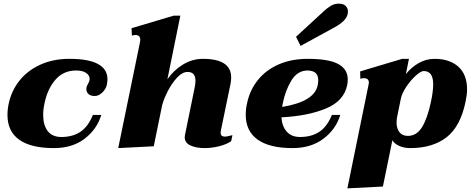

<svg xmlns="http://www.w3.org/2000/svg" viewBox="-20 -803 2587 1054"><path d="M21 -172Q21 -203 28 -235Q43 -305 87 -360.5Q131 -416 201.5 -448Q272 -480 361 -480Q570 -480 570 -367Q570 -357 566 -335Q561 -314 541.5 -295Q522 -276 500 -276Q477 -276 465.5 -287Q454 -298 454 -314Q454 -321 455 -324Q457 -331 463 -343Q472 -357 472 -371Q472 -389 453 -402.5Q434 -416 398 -416Q328 -416 284 -365Q240 -314 224 -234Q217 -203 217 -172Q217 -116 242 -83.5Q267 -51 317 -51Q379 -51 421.5 -79.5Q464 -108 490 -172H536Q512 -93 444.5 -41.5Q377 10 276 10Q150 10 85.5 -36Q21 -82 21 -172Z M1256 -61 1249 -28Q1223 -10 1182.5 0Q1142 10 1103 10Q1059 10 1026.5 -4Q994 -18 994 -51Q994 -55 996 -65L1049 -324Q1053 -343 1053 -360Q1053 -408 1010 -408Q981 -408 952.5 -377.5Q924 -347 901.5 -303.5Q879 -260 870 -225L824 0L629 10L749 -574Q750 -578 750 -585Q750 -611 722 -611Q718 -611 704 -608L702 -648L933 -717H970L899 -368Q934 -418 985 -449Q1036 -480 1094 -480Q1249 -480 1249 -378Q1249 -363 1246 -345L1193 -89Q1191 -79 1191 -75Q1191 -53 1214 -53Q1223 -53 1236.5 -56.5Q1250 -60 1256 -61Z M1890 -740Q1890 -732 1889 -728Q1885 -707 1866.5 -688.5Q1848 -670 1815 -652L1630 -551L1605 -601L1756 -740Q1770 -754 1792 -768.5Q1814 -783 1839 -783Q1865 -783 1877.5 -770.5Q1890 -758 1890 -740ZM1889 -367Q1889 -353 1886 -336Q1868 -248 1768.5 -207Q1669 -166 1525 -159Q1528 -110 1554 -80.5Q1580 -51 1627 -51Q1690 -51 1733 -79.5Q1776 -108 1802 -172H1848Q1824 -93 1755.5 -41.5Q1687 10 1586 10Q1460 10 1394.5 -36.5Q1329 -83 1329 -173Q1329 -204 1336 -235Q1351 -308 1395.5 -363.5Q1440 -419 1510 -449.5Q1580 -480 1669 -480Q1785 -480 1837 -451.5Q1889 -423 1889 -367ZM1727 -363Q1727 -389 1713 -402Q1699 -415 1669 -416Q1613 -416 1579.5 -361Q1546 -306 1532 -234L1529 -216Q1706 -245 1724 -335Q1727 -350 1727 -363Z M2003 -337 2005 -349Q2005 -374 1977 -374Q1973 -374 1958 -371L1957 -411L2188 -480H2225L2208 -396Q2237 -433 2278 -456.5Q2319 -480 2365 -480Q2448 -480 2496 -437Q2544 -394 2544 -312Q2544 -284 2536 -246Q2508 -109 2431.5 -49.5Q2355 10 2232 10Q2199 10 2172.5 -1.5Q2146 -13 2134 -33L2082 221L1887 231ZM2345 -241Q2358 -300 2358 -340Q2358 -377 2345 -395Q2332 -413 2306 -413Q2290 -413 2262 -387.5Q2234 -362 2210 -326Q2186 -290 2180 -259L2161 -166Q2157 -150 2157 -131Q2157 -97 2173 -77Q2189 -57 2219 -57Q2267 -57 2296.5 -104.5Q2326 -152 2345 -241Z"/></svg>

Font: Taviraj Black
Style: Italic
Weight: 900
Italic angle: -12°
Designer: Katatrad Team
Foundry: CadsonDemak
Version: Version 1.001